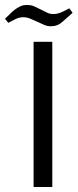

<svg xmlns="http://www.w3.org/2000/svg" viewBox="-59 -747 310 767"><path d="M231 -695.8 190.9 -660.2Q171.4 -642.1 145 -642.1Q129.9 -642.1 117.7 -647.5Q93.8 -658.2 89.8 -660.2Q85.4 -662.6 62 -672.4Q47.9 -678.2 34.2 -678.2Q18.1 -678.2 3.4 -670.9Q-16.1 -661.1 -25.9 -655.8L-39.1 -671.9Q-27.3 -682.6 -20.5 -689.9Q-12.7 -698.7 -0.5 -708Q8.3 -714.8 22 -721.7Q32.7 -727.1 48.8 -727.1Q65.4 -727.1 77.6 -721.7Q95.2 -713.9 104 -709Q112.8 -704.1 129.4 -696.3Q140.6 -690.9 154.8 -690.9Q169.9 -690.9 186.5 -698.2Q205.6 -706.5 217.8 -713.9ZM75.2 0V-580.1H149.9V0Z"/></svg>

Font: SimahzazaarabicW05-Light
Style: Regular
Weight: 300
Designer: Ahmed zaza
Foundry: Ahmed zaza
Version: Version 1.001